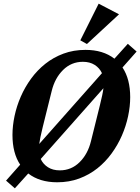

<svg xmlns="http://www.w3.org/2000/svg" viewBox="-20 -982 765 1047"><path d="M13 3 90 -84Q48 -147 48 -246Q48 -296 59.5 -350Q71 -404 93.5 -455.5Q116 -507 149.5 -553Q183 -599 227 -634Q271 -669 326 -689.5Q381 -710 446 -710Q542 -710 604 -662L677 -743L725 -701L648 -614Q690 -551 690 -452Q690 -402 678.5 -348Q667 -294 644.5 -242.5Q622 -191 588.5 -145Q555 -99 511 -64Q467 -29 412 -8.5Q357 12 292 12Q196 12 134 -36L61 45ZM432 -645Q369 -645 324 -600.5Q279 -556 262 -486Q245 -417 233 -369.5Q221 -322 213 -289Q205 -256 200.5 -234.5Q196 -213 194 -197L536 -583Q523 -611 496.5 -628Q470 -645 432 -645ZM306 -53Q369 -53 414 -97.5Q459 -142 476 -212Q493 -281 505 -328.5Q517 -376 525 -409Q533 -442 537.5 -463Q542 -484 544 -501L202 -115Q215 -87 241.5 -70Q268 -53 306 -53ZM418 -762 518 -962 629 -904 454 -742Z"/></svg>

Font: IBM Plex Serif
Style: Bold Italic
Weight: 700
Italic angle: -14°
Designer: Mike Abbink, Paul van der Laan, Pieter van Rosmalen
Foundry: Bold Monday
Version: Version 3.001